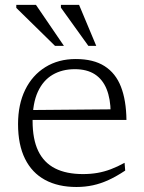

<svg xmlns="http://www.w3.org/2000/svg" viewBox="-20 -736 576 766"><path d="M282 -500.5Q353 -500.5 397.2 -472.2Q441.5 -444 462.5 -390Q483.5 -336 484.5 -257.5H103.5L100.5 -297L446.5 -300L421.5 -286.5Q421 -342 405.2 -380.8Q389.5 -419.5 358 -439.8Q326.5 -460 278.5 -460Q228 -460 190 -437.8Q152 -415.5 131 -369.8Q110 -324 110 -253.5Q110 -180.5 132.5 -133.8Q155 -87 199.8 -64.2Q244.5 -41.5 311 -41.5Q341.5 -41.5 368.8 -46.2Q396 -51 422.5 -61Q449 -71 477 -86.5L479.5 -55.5Q445 -32.5 413.5 -18Q382 -3.5 350.8 3.2Q319.5 10 285 10Q212 10 159.8 -18.2Q107.5 -46.5 79.8 -102.5Q52 -158.5 52 -241Q52 -319.5 80.5 -377.8Q109 -436 161 -468.2Q213 -500.5 282 -500.5ZM235 -553H199.5L45 -704.5V-716.5H123.5ZM364 -553H332.5L223 -705.5V-716.5H295.5Z"/></svg>

Font: Newsreader 9pt Light
Style: Regular
Weight: 300
Designer: Hugues Gentile
Foundry: Production Type
Version: Version 1.003